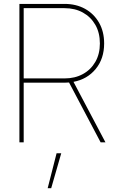

<svg xmlns="http://www.w3.org/2000/svg" viewBox="-20 -748 618 1009"><path d="M82 0V-727.5H319.3Q379.9 -727.5 426.8 -701.7Q473.6 -675.8 500.5 -628.9Q527.3 -582 527.3 -519.5Q527.3 -439.5 482.9 -385.5Q438.5 -331.5 366.2 -317.9L534.2 0H508.8L342.8 -314.5Q331.1 -313.5 319.3 -313.5H104.5V0ZM104.5 -335.9H319.3Q374 -335.9 415.8 -358.9Q457.5 -381.8 481.2 -423.1Q504.9 -464.4 504.9 -519.5Q504.9 -575.7 481.2 -617.2Q457.5 -658.7 415.8 -681.9Q374 -705.1 319.3 -705.1H104.5ZM230.5 241.2 277.3 57.6H301.8L249 241.2Z"/></svg>

Font: Inter Display Thin
Style: Regular
Weight: 100
Designer: Rasmus Andersson
Foundry: rsms
Version: Version 4.000;git-a52131595